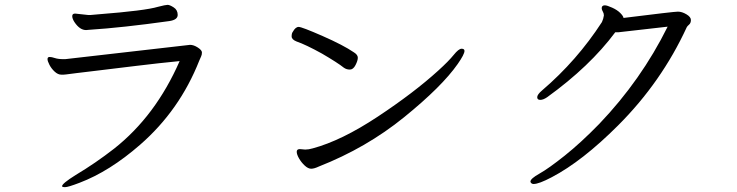

<svg xmlns="http://www.w3.org/2000/svg" viewBox="-20 -729 3040 792"><path d="M249 -485 764 -544Q779 -544 796 -533Q813 -522 813 -512.5Q813 -503 809.5 -496Q806 -489 802 -479Q721 -274 558 -132Q432 -22 308 25Q261 43 248.5 43Q236 43 236 39Q236 28 292 -7Q374 -56 451 -116Q622 -251 721 -477Q638 -469 540 -457Q442 -445 387.5 -438.5Q333 -432 296 -427.5Q259 -423 253 -422Q247 -421 242 -421H233Q219 -421 205.5 -433.5Q192 -446 184 -461.5Q176 -477 176 -485Q176 -493 183 -494H185Q193 -494 206.5 -489.5Q220 -485 242 -485ZM290 -673 345 -667H352Q360 -668 386 -670Q579 -685 632 -701Q663 -709 671.5 -709Q680 -709 696.5 -698.5Q713 -688 713 -667.5Q713 -647 678 -642Q486 -615 347 -606L335 -605Q309 -605 287 -638Q278 -652 278 -662.5Q278 -673 290 -673Z M1217 -114 1239 -112Q1253 -112 1270 -117Q1389 -149 1538.5 -248Q1688 -347 1788 -438Q1831 -477 1851.5 -502.5Q1872 -528 1884 -528Q1896 -528 1896 -519Q1896 -505 1868 -465Q1803 -372 1647 -245.5Q1491 -119 1295 -42Q1276 -33 1263.5 -33Q1251 -33 1237 -46Q1223 -59 1213.5 -75.5Q1204 -92 1204 -103Q1204 -114 1217 -114ZM1188 -598Q1199 -618 1212 -618Q1225 -618 1310.5 -580.5Q1396 -543 1440 -513Q1456 -503 1456 -491Q1456 -479 1446.5 -460.5Q1437 -442 1423 -442Q1409 -442 1398 -450Q1373 -470 1308 -508Q1241 -545 1203 -558Q1183 -566 1183 -579Q1183 -592 1188 -598Z M2552 -655Q2760 -681 2776.5 -681Q2793 -681 2811.5 -670Q2830 -659 2830 -646.5Q2830 -634 2822.5 -627.5Q2815 -621 2813 -617Q2709 -391 2530 -212Q2382 -64 2256 2Q2203 30 2181 30Q2175 30 2171.5 26.5Q2168 23 2168 20Q2168 8 2205.5 -13Q2243 -34 2309.5 -87Q2376 -140 2452 -218Q2625 -399 2734 -619L2532 -596Q2525 -596 2518 -596Q2413 -455 2237 -328Q2221 -317 2208.5 -317Q2196 -317 2196 -328Q2196 -339 2216 -356Q2360 -479 2463 -638Q2469 -651 2471 -665V-666Q2471 -674 2466.5 -681.5Q2462 -689 2462 -695Q2462 -707 2475 -707Q2484 -707 2505 -697.5Q2526 -688 2538.5 -675.5Q2551 -663 2552 -655Z"/></svg>

Font: ToneOZ-Pinyin-WenKai-Regular
Style: Regular
Weight: 400
Designer: Fontworks Inc.
Foundry: ToneOZ
Version: Version 0.240331